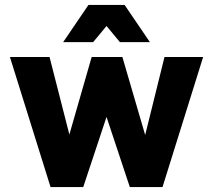

<svg xmlns="http://www.w3.org/2000/svg" viewBox="-20 -755 860 775"><path d="M20 -525H180L260 -212L350 -525H474L566 -210L644 -525H800L636 0H504L410 -283L316 0H184ZM235 -585 337 -735H483L585 -585H464L410 -650L356 -585Z"/></svg>

Font: Radio Canada
Style: Bold
Weight: 700
Designer: Charles Daoud, Etienne Aubert Bonn, Alexandre Saumier Demers, Jacques Le Bailly
Foundry: Radio-Canada
Version: Version 2.104; ttfautohint (v1.8.4.7-5d5b);gftools[0.9.28.de